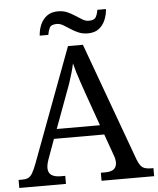

<svg xmlns="http://www.w3.org/2000/svg" viewBox="-60 -950 824 1000"><g transform="rotate(-5 352.5 -449.5)"><path d="M0 0V-42H19Q39 -42 51 -48Q63 -54 73 -71Q83 -88 95 -120L317 -714H395L621 -95Q629 -74 638 -62.5Q647 -51 660 -46.5Q673 -42 692 -42H705V0H430V-42H453Q483 -42 498 -53.5Q513 -65 513 -90Q513 -96 512 -101.5Q511 -107 509.5 -113.5Q508 -120 505 -127L465 -239H202L164 -134Q161 -126 159 -118Q157 -110 156 -103.5Q155 -97 155 -91Q155 -66 171.5 -54Q188 -42 221 -42H244V0ZM221 -289H447L385 -464Q375 -494 365.5 -521Q356 -548 348.5 -573Q341 -598 335 -622Q330 -598 323.5 -575.5Q317 -553 309 -528.5Q301 -504 289 -473ZM426 -771Q399 -771 377 -780.5Q355 -790 336.5 -802.5Q318 -815 301.5 -824.5Q285 -834 269 -834Q239 -834 231 -817.5Q223 -801 220 -781H175Q177 -812 188.5 -838.5Q200 -865 222.5 -882Q245 -899 281 -899Q308 -899 329.5 -889.5Q351 -880 369.5 -867.5Q388 -855 404.5 -845.5Q421 -836 437 -836Q466 -836 474.5 -852.5Q483 -869 486 -889H531Q529 -859 517.5 -832Q506 -805 484 -788Q462 -771 426 -771Z"/></g></svg>

Font: Noto Serif Myanmar
Style: Regular
Weight: 400
Designer: Ben Mitchell and the Monotype Design Team
Foundry: Monotype Imaging Inc.
Version: Version 2.106